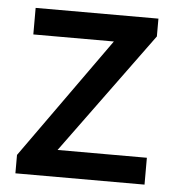

<svg xmlns="http://www.w3.org/2000/svg" viewBox="-45 -592 575 634"><g transform="rotate(5 243.0 -275.0)"><path d="M48 -462H315L29 -61V0H457V-89H161L455 -491V-550H48Z"/></g></svg>

Font: Cambay Devanagari
Style: Regular
Weight: 700
Designer: Pooja Saxena
Foundry: Pooja Saxena
Version: Version 1.095;PS 001.095;hotconv 1.0.70;makeotf.lib2.5.58329